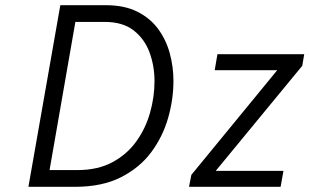

<svg xmlns="http://www.w3.org/2000/svg" viewBox="-20 -720 1192 740"><path d="M89.5 0 212.5 -700H387.5Q459.5 -700 509.2 -675Q559 -650 589.8 -608Q620.5 -566 634.5 -514Q648.5 -462 648.5 -408Q648.5 -337.5 628 -265.5Q607.5 -193.5 563 -133.5Q518.5 -73.5 446 -36.8Q373.5 0 269 0ZM171 -64.5H278.5Q357 -64.5 413.2 -94.8Q469.5 -125 505.2 -174.8Q541 -224.5 558.2 -285.2Q575.5 -346 575.5 -407.5Q575.5 -465.5 556.5 -517.5Q537.5 -569.5 495.5 -602.5Q453.5 -635.5 383.5 -635.5H270.5ZM708.5 0 717.5 -46 1048.5 -449.5H807.5L818 -511H1152.5L1145 -466.5L811.5 -61.5H1072.5L1061.5 0Z"/></svg>

Font: Overpass Light
Style: Italic
Weight: 300
Italic angle: -10°
Designer: Delve Withrington, Dave Bailey, Thomas Jockin
Foundry: Delve Fonts LLC
Version: Version 4.000; ttfautohint (v1.8.3)